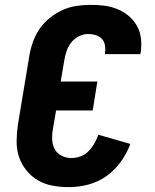

<svg xmlns="http://www.w3.org/2000/svg" viewBox="-20 -763 640 791"><path d="M264 8Q230 8 197 2Q164 -4 136.5 -20Q109 -36 88.5 -61.5Q68 -87 58 -117.5Q48 -148 48.5 -182.5Q49 -217 54 -251L101 -534Q106 -563 116 -591Q126 -619 143.5 -644.5Q161 -670 185.5 -689.5Q210 -709 237.5 -721.5Q265 -734 294.5 -738.5Q324 -743 353 -743Q382 -743 410 -739.5Q438 -736 463.5 -725.5Q489 -715 509.5 -698Q530 -681 543.5 -657.5Q557 -634 560.5 -606Q564 -578 560 -549L558 -540H412L413 -544Q415 -560 412.5 -576Q410 -592 399.5 -603Q389 -614 374 -618.5Q359 -623 343 -623Q324 -623 305 -613.5Q286 -604 273.5 -588Q261 -572 254.5 -553Q248 -534 245 -515L230 -427H381L362 -308H211L198 -231Q194 -210 195 -188Q196 -166 205.5 -148.5Q215 -131 233.5 -121.5Q252 -112 274 -112Q293 -112 312 -119Q331 -126 345 -140.5Q359 -155 369 -172.5Q379 -190 385 -208L517 -170Q503 -132 478 -97Q453 -62 418.5 -37.5Q384 -13 343.5 -2.5Q303 8 264 8Z"/></svg>

Font: Iosevka Heavy Extended
Style: Italic
Weight: 900
Width: 7
Italic angle: -9°
Monospace: yes
Designer: Belleve Invis
Foundry: Belleve Invis
Version: Version 32.5.0; ttfautohint (v1.8.4)